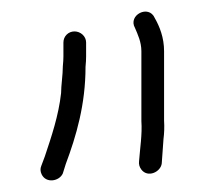

<svg xmlns="http://www.w3.org/2000/svg" viewBox="-20 -729 352 330"><path d="M258 -448 261 -490C262.3 -500 262.7 -510.7 262 -522V-641C262 -664.5 254.3 -683.5 246 -698C235.8 -721.8 199.4 -703.1 212 -681C216.7 -670 223 -656.9 223 -641V-521C224.6 -498.1 220.7 -474.4 219 -452C218.3 -446.7 219.7 -441.8 223 -437.5C234.2 -422.9 256.2 -433.5 258 -448ZM89 -656V-632C89 -628 88.7 -622.3 88 -615C88 -600.6 85 -581.8 85 -569C80.7 -530.1 68.3 -493.8 57 -460L51 -444C49 -439.3 49.2 -434.5 51.5 -429.5C59.1 -413.2 82.2 -417.5 88 -431L93 -447C111.1 -495.3 127 -549.5 127 -614C127.7 -621.3 128 -627.3 128 -632V-656C128 -666.6 118.6 -675 108 -675C97.4 -675 89 -666.6 89 -656Z"/></svg>

Font: Just Breathe
Style: Regular
Weight: 400
Foundry: Cannot Into Space Fonts
Version: Version 0.72